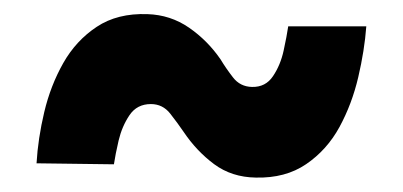

<svg xmlns="http://www.w3.org/2000/svg" viewBox="-20 -428 565 269"><path d="M383.8 -391.1H493.2Q490.7 -357.4 481.9 -319.8Q473.1 -282.2 455.6 -250Q438 -217.8 408.9 -198Q379.9 -178.2 338.4 -179.2Q304.7 -179.7 280 -198Q255.4 -216.3 237.3 -243.2Q229 -255.4 218.5 -268.8Q208 -282.2 191.4 -282.2Q171.9 -282.2 161.4 -266.6Q150.9 -251 146.2 -231.2Q141.6 -211.4 139.6 -197.8L31.2 -199.2Q33.2 -233.9 42 -271Q50.8 -308.1 68.6 -339.6Q86.4 -371.1 115.5 -390.4Q144.5 -409.7 186.5 -408.2Q218.8 -407.2 244.9 -389.2Q271 -371.1 289.1 -344.7Q296.4 -332.5 306.4 -319.6Q316.4 -306.6 333 -306.2Q352.1 -305.7 362.5 -321.3Q373 -336.9 377.4 -357.2Q381.8 -377.4 383.8 -391.1Z"/></svg>

Font: Roboto Condensed Black
Style: Italic
Weight: 900
Italic angle: -12°
Designer: Christian Robertson
Foundry: Google
Version: Version 3.008; 2023